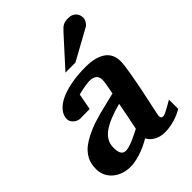

<svg xmlns="http://www.w3.org/2000/svg" viewBox="-214 -840 959 959"><g transform="rotate(-45 265.0 -361.0)"><path d="M318.8 -251Q231.4 -228 187.7 -196.5Q144 -165 144 -116.2Q144 -104.5 145.5 -94.5Q147 -84.5 150.6 -76.9Q154.3 -69.3 160.9 -65.2Q167.5 -61 178.2 -61Q189.5 -61 204.3 -65.7Q219.2 -70.3 234.9 -77.1Q250.5 -84 265.1 -91.3Q279.8 -98.6 290 -104Q290.5 -107.4 293 -119.4Q295.4 -131.3 298.8 -147.5Q302.2 -163.6 305.7 -181.4Q309.1 -199.2 312 -214.4Q314.9 -229.5 316.9 -239.7Q318.8 -250 318.8 -251ZM509.8 -24.9Q498.5 -17.6 483.9 -11Q469.2 -4.4 452.4 0.7Q435.5 5.9 417.5 9Q399.4 12.2 381.8 12.2Q363.3 12.2 348.1 8.1Q333 3.9 321.3 -3.2Q309.6 -10.3 301.5 -19Q293.5 -27.8 289.1 -37.1Q279.8 -31.7 263.7 -23.4Q247.6 -15.1 227.1 -7.1Q206.5 1 183.1 6.6Q159.7 12.2 136.2 12.2Q110.4 12.2 86.9 4.2Q63.5 -3.9 45.7 -18.6Q27.8 -33.2 17.3 -54.2Q6.8 -75.2 6.8 -101.1Q6.8 -117.2 9.5 -133.3Q12.2 -149.4 20.3 -165.5Q28.3 -181.6 42.7 -197.3Q57.1 -212.9 80.3 -227.5Q103.5 -242.2 136.5 -256.1Q169.4 -270 214.8 -282.2Q242.2 -289.6 272 -296.4Q301.8 -303.2 332 -311Q335.9 -335 340.6 -356.9Q345.2 -378.9 345.2 -396Q344.7 -405.3 342 -412.8Q339.4 -420.4 333.3 -425.8Q327.1 -431.2 317.4 -434.1Q307.6 -437 293 -437Q286.1 -437 274.4 -435.3Q262.7 -433.6 250.7 -431.4Q238.8 -429.2 228 -426.8Q217.3 -424.3 212.9 -422.9L196.8 -336.9L130.9 -335.9Q120.6 -335.9 111.6 -340.1Q102.5 -344.2 95.5 -350.6Q88.4 -356.9 84.2 -365Q80.1 -373 80.1 -380.9Q80.1 -406.7 97.9 -428.7Q115.7 -450.7 148.4 -466.6Q181.2 -482.4 227.3 -491.2Q273.4 -500 330.1 -500Q399.9 -500 437.5 -473.9Q475.1 -447.8 475.1 -396Q475.1 -384.3 472.7 -364.7Q470.2 -345.2 466.3 -321.5Q462.4 -297.9 457.3 -271.5Q452.1 -245.1 447.3 -219.7Q435.1 -159.7 419.9 -90.8Q418.9 -85.4 417.2 -78.4Q415.5 -71.3 416 -65.2Q416.5 -59.1 419.9 -54.9Q423.3 -50.8 432.1 -50.8Q438 -50.8 455.6 -59.6Q473.1 -68.4 509.8 -89.8ZM497.1 -681.2Q497.1 -676.3 495.1 -670.2Q493.2 -664.1 489.5 -658.2Q485.8 -652.3 481.2 -647.2Q476.6 -642.1 470.7 -639.2L310.1 -550.8H239.7L377 -702.1Q385.3 -711.4 392.3 -717.5Q399.4 -723.6 406.7 -727.3Q414.1 -731 421.9 -732.4Q429.7 -733.9 439.9 -733.9Q456.1 -733.9 467 -729Q478 -724.1 484.6 -716.6Q491.2 -709 494.1 -699.5Q497.1 -689.9 497.1 -681.2Z"/></g></svg>

Font: Charis SIL Phon
Style: Bold Italic
Weight: 700
Italic angle: -11°
Foundry: SIL International
Version: Version 5.000